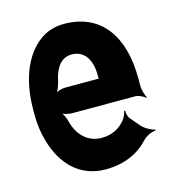

<svg xmlns="http://www.w3.org/2000/svg" viewBox="-88 -612 627 695"><g transform="rotate(-15 226.0 -264.0)"><path d="M213 -538C184 -538 159 -531 136 -518C70 -479 26 -390 26 -265V-246C26 -211 31 -178 40 -147C66 -55 128 10 224 10C296 10 350 -16 387 -57C398 -69 423 -80 434 -79L435 -83C423 -84 397 -98 386 -111L356 -146C349 -154 346 -169 347 -177L343 -178C342 -170 335 -153 329 -146C308 -120 279 -104 240 -104C188 -104 152 -140 139 -192C136 -206 126 -226 119 -233L118 -229C126 -223 145 -218 159 -218H396C408 -218 426 -209 433 -202L435 -204C430 -212 423 -234 423 -248V-278C423 -434 354 -538 213 -538ZM284 -326V-320C284 -317 284 -311 286 -310L288 -312C287 -314 282 -314 280 -314H159C146 -314 126 -308 118 -301L120 -297C128 -305 136 -328 140 -344C149 -389 171 -424 212 -424C258 -424 284 -387 284 -326Z"/></g></svg>

Font: Asimov
Style: EdgeExtreme
Weight: 500
Designer: Google
Version: Version 2.000980: 2014